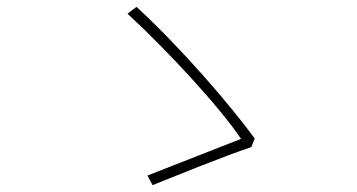

<svg xmlns="http://www.w3.org/2000/svg" viewBox="-20 -636 1040 560"><path d="M713 -207 723 -232C655 -325 511 -494 378 -616L352 -596C467 -490 620 -325 683 -231C630 -210 473 -149 410 -124L425 -96C485 -120 632 -180 713 -207Z"/></svg>

Font: Genne Gothic ExtraLight
Style: Regular
Weight: 250
Designer: Ryoko NISHIZUKA (kana & ideographs); Paul D. Hunt (Latin, Greek & Cyrillic); Wenlong ZHANG (bopomofo); Sandoll Communica
Foundry: Adobe Systems Incorporated
Version: Version 1.004;PS 1.004;hotconv 16.6.51;makeotf.lib2.5.65220